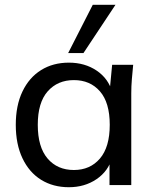

<svg xmlns="http://www.w3.org/2000/svg" viewBox="-20 -774 645 803"><path d="M268 9Q202 9 152 -22Q102 -53 74 -112Q46 -171 46 -252Q46 -333 74 -391.5Q102 -450 152 -481Q202 -512 268 -512Q335 -512 384.5 -478.5Q434 -445 450 -387H438L449 -503H537Q534 -473 531.5 -443Q529 -413 529 -384V0H438V-115H449Q433 -58 383.5 -24.5Q334 9 268 9ZM289 -63Q357 -63 398 -111Q439 -159 439 -252Q439 -345 398 -392Q357 -439 289 -439Q221 -439 179.5 -392Q138 -345 138 -252Q138 -159 179 -111Q220 -63 289 -63ZM265 -552 368 -754H463L329 -552Z"/></svg>

Font: Mulish ExtraLight Medium
Style: Regular
Weight: 500
Version: Version 3.603